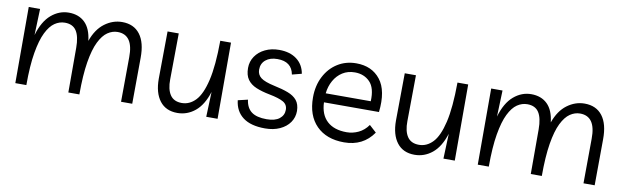

<svg xmlns="http://www.w3.org/2000/svg" viewBox="-38 -866 4003 1234"><g transform="rotate(10 1963.5 -249.0)"><path d="M75 0V-497H149L143 -326Q170 -418 221.5 -462Q273 -506 336 -506Q401 -506 441 -467Q481 -428 490 -349Q518 -428 570.5 -467Q623 -506 684 -506Q760 -506 800.5 -453Q841 -400 840 -300L838 0H765L767 -291Q769 -438 666 -438Q632 -438 601 -417Q570 -396 545.5 -346.5Q521 -297 507 -212Q493 -127 493 0H421V-291Q421 -365 397.5 -401.5Q374 -438 322 -438Q287 -438 256 -417Q225 -396 200.5 -346.5Q176 -297 161.5 -212Q147 -127 147 0Z M1133 8Q1058 8 1018 -44Q978 -96 978 -188L981 -497H1054L1051 -197Q1050 -132 1074 -96Q1098 -60 1150 -60Q1201 -60 1240 -101Q1279 -142 1301.5 -237.5Q1324 -333 1325 -497H1395V0H1321L1327 -163Q1299 -75 1248 -33.5Q1197 8 1133 8Z M1705 8Q1612 8 1561 -30.5Q1510 -69 1502 -140L1566 -155Q1573 -102 1606.5 -77Q1640 -52 1705 -52Q1760 -52 1788.5 -74.5Q1817 -97 1817 -133Q1817 -167 1788 -183.5Q1759 -200 1697 -212Q1645 -222 1608 -237.5Q1571 -253 1551 -281Q1531 -309 1531 -356Q1531 -398 1554 -432Q1577 -466 1617.5 -485.5Q1658 -505 1709 -505Q1779 -505 1823.5 -471.5Q1868 -438 1878 -379L1816 -363Q1801 -445 1708 -445Q1660 -445 1631.5 -421.5Q1603 -398 1603 -358Q1603 -325 1628 -305.5Q1653 -286 1718 -272Q1771 -261 1809 -246.5Q1847 -232 1867.5 -207Q1888 -182 1889 -138Q1889 -96 1866 -63Q1843 -30 1801.5 -11Q1760 8 1705 8Z M2221 8Q2106 8 2040.5 -58Q1975 -124 1975 -242Q1975 -319 2006 -379Q2037 -439 2090.5 -472.5Q2144 -506 2212 -506Q2314 -506 2369.5 -435Q2425 -364 2409 -223H2050Q2053 -143 2098.5 -101Q2144 -59 2226 -59Q2266 -59 2303 -76.5Q2340 -94 2366 -131L2412 -89Q2345 8 2221 8ZM2213 -447Q2167 -447 2132.5 -425Q2098 -403 2077 -365.5Q2056 -328 2051 -282H2345Q2349 -369 2311 -408Q2273 -447 2213 -447Z M2681 8Q2606 8 2566 -44Q2526 -96 2526 -188L2529 -497H2602L2599 -197Q2598 -132 2622 -96Q2646 -60 2698 -60Q2749 -60 2788 -101Q2827 -142 2849.5 -237.5Q2872 -333 2873 -497H2943V0H2869L2875 -163Q2847 -75 2796 -33.5Q2745 8 2681 8Z M3093 0V-497H3167L3161 -326Q3188 -418 3239.5 -462Q3291 -506 3354 -506Q3419 -506 3459 -467Q3499 -428 3508 -349Q3536 -428 3588.5 -467Q3641 -506 3702 -506Q3778 -506 3818.5 -453Q3859 -400 3858 -300L3856 0H3783L3785 -291Q3787 -438 3684 -438Q3650 -438 3619 -417Q3588 -396 3563.5 -346.5Q3539 -297 3525 -212Q3511 -127 3511 0H3439V-291Q3439 -365 3415.5 -401.5Q3392 -438 3340 -438Q3305 -438 3274 -417Q3243 -396 3218.5 -346.5Q3194 -297 3179.5 -212Q3165 -127 3165 0Z"/></g></svg>

Font: LivvicRegular
Style: Regular
Weight: 400
Designer: Jacques Le Bailly, Baron von Fonthausen
Version: Version 1.001; ttfautohint (v1.8.2)